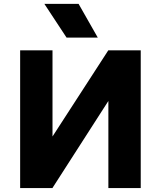

<svg xmlns="http://www.w3.org/2000/svg" viewBox="-20 -956 818 976"><path d="M82.4 0V-700H246.9V-262.2L530.4 -700H695.4V0H530.9V-442.8L246.4 0ZM318.4 -764.8 205.4 -936.5H379.4L477.1 -764.8Z"/></svg>

Font: Geologica-Sharp
Style: Regular
Weight: 100
Designer: Sindre Bremnes, Frode Helland
Foundry: Monokrom Skriftforlag AS
Version: Version 1.010;gftools[0.9.28]